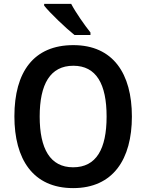

<svg xmlns="http://www.w3.org/2000/svg" viewBox="-20 -957 752 987"><path d="M346 -937H207V-928C237 -890 319 -812 363 -777H445V-790C416 -826 369 -893 346 -937ZM658 -358C658 -579 561 -725 357 -725C153 -725 54 -587 54 -359C54 -139 149 10 356 10C561 10 658 -138 658 -358ZM184 -358C184 -524 238 -619 357 -619C475 -619 528 -525 528 -358C528 -191 475 -97 356 -97C238 -97 184 -192 184 -358Z"/></svg>

Font: Noto Sans Devanagari UI SemiCondensed SemiBold
Style: Regular
Weight: 600
Width: 4
Designer: Jelle Bosma - Monotype Design Team
Foundry: Monotype Imaging Inc.
Version: Version 2.004